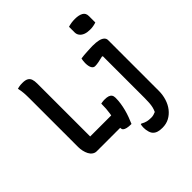

<svg xmlns="http://www.w3.org/2000/svg" viewBox="-249 -951 1347 1347"><g transform="rotate(-45 425.0 -277.5)"><path d="M154 0Q137 0 123 -10Q109 -20 100.5 -36.5Q92 -53 87.5 -73Q83 -93 83 -113Q83 -152 83 -191.5Q83 -231 83 -271Q83 -311 83 -351.5Q83 -392 83 -432Q83 -472 83 -513Q83 -554 83 -594Q83 -627 81 -651.5Q79 -676 73 -701Q81 -703 89 -705Q97 -707 106 -707.5Q115 -708 125 -708Q153 -708 168 -699.5Q183 -691 189 -674.5Q195 -658 195 -631Q195 -590 195 -547Q195 -504 195 -460.5Q195 -417 195 -373Q195 -329 195 -284Q195 -239 195 -195Q195 -151 195 -106H417Q432 -106 442.5 -99.5Q453 -93 459 -79.5Q465 -66 466.5 -46Q468 -26 466 0ZM413 -214Q419 -215 424.5 -216Q430 -217 436.5 -217.5Q443 -218 450 -218Q472 -218 485.5 -213.5Q499 -209 506 -199Q513 -189 513 -172Q513 -145 509 -118Q505 -91 498 -64Q491 -37 481.5 -11.5Q472 14 462 37Q435 37 418.5 33Q402 29 394.5 22Q387 15 387 4Q387 -20 393.5 -50.5Q400 -81 406.5 -121Q413 -161 413 -214ZM656 -544Q692 -544 715 -538.5Q738 -533 750 -522Q762 -511 762 -495Q762 -443 762 -395.5Q762 -348 762 -300.5Q762 -253 762 -205Q762 -157 762 -104.5Q762 -52 762 8Q762 48 750.5 85Q739 122 717 150Q695 178 665 194Q635 210 597 210Q574 210 556 205Q538 200 526 188Q515 178 509 157.5Q503 137 503 116Q503 106 504 98.5Q505 91 507 84H513Q534 96 551.5 100Q569 104 592 104Q606 104 616.5 100.5Q627 97 637 93Q645 76 649 59Q653 42 654.5 20.5Q656 -1 656 -25Q656 -82 656 -133Q656 -184 656 -233Q656 -282 656 -333Q656 -384 656 -441L650 -444Q639 -442 627.5 -439Q616 -436 605.5 -434Q595 -432 586 -431Q577 -430 569 -430Q552 -430 543 -447Q534 -464 534 -495Q534 -507 535.5 -517.5Q537 -528 539 -536Q553 -538 568 -539.5Q583 -541 598 -541.5Q613 -542 628 -543Q643 -544 656 -544ZM634 -755Q640 -757 648.5 -759Q657 -761 666 -762.5Q675 -764 684.5 -764.5Q694 -765 703 -765Q740 -765 763 -752.5Q786 -740 786 -710V-646Q780 -644 772.5 -642Q765 -640 757 -638.5Q749 -637 740.5 -636.5Q732 -636 723 -636Q697 -636 677 -643.5Q657 -651 645.5 -665.5Q634 -680 634 -700Z"/></g></svg>

Font: Recursive Casual Medium
Style: Regular
Weight: 500
Version: Version 1.047